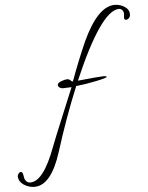

<svg xmlns="http://www.w3.org/2000/svg" viewBox="-320 -636 878 1139"><g transform="rotate(-5 118.5 -67.0)"><path d="M455 -505 457 -525Q457 -540 449 -549Q441 -558 427 -558Q320 -552 150 -155Q280 -168 301 -168Q322 -168 322 -162.5Q322 -157 261 -144Q200 -131 137 -124Q62 58 0.5 254Q-61 450 -161 450Q-194 450 -223 431.5Q-252 413 -255 382Q-255 371 -248.5 363Q-242 355 -234.5 355Q-227 355 -223.5 365.5Q-220 376 -218.5 388.5Q-217 401 -208 411.5Q-199 422 -183 422Q-106 422 -33 227Q-14 176 39.5 48Q93 -80 109 -120Q69 -118 57.5 -118Q46 -118 37.5 -124.5Q29 -131 29 -140Q29 -152 51.5 -160.5Q74 -169 86 -169Q98 -169 106 -161Q114 -153 117 -153H120Q165 -276 212 -382Q305 -584 406 -584Q438 -584 465 -566.5Q492 -549 492 -520Q492 -508 484 -499Q476 -490 465.5 -490Q455 -490 455 -505Z"/></g></svg>

Font: Allura
Style: Regular
Weight: 400
Designer: Robert E. Leuschke
Foundry: Robert E. Leuschke
Version: Version 1.004